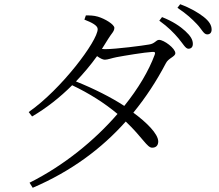

<svg xmlns="http://www.w3.org/2000/svg" viewBox="-20 -827 1040 910"><path d="M873 -596C886 -596 894 -604 894 -619C894 -639 883 -657 858 -680C834 -702 799 -726 748 -746L735 -729C777 -699 805 -670 826 -645C848 -619 859 -596 873 -596ZM962 -664C975 -664 983 -672 983 -687C983 -708 971 -727 944 -748C919 -767 885 -788 834 -807L821 -790C866 -760 890 -737 913 -713C937 -688 945 -664 962 -664ZM116 -296 132 -275C199 -314 264 -365 322 -423C404 -384 476 -338 537 -287C428 -161 282 -42 120 39L135 63C317 -15 461 -122 576 -251C657 -174 677 -127 701 -127C720 -127 730 -138 730 -157C729 -193 676 -246 612 -293C671 -365 722 -443 766 -527C778 -552 811 -558 811 -575C811 -598 757 -638 734 -638C719 -638 715 -620 686 -616C659 -611 529 -594 478 -594L463 -595L493 -643C508 -668 522 -678 522 -695C522 -711 478 -738 444 -748C424 -754 404 -754 387 -754L380 -734C416 -720 443 -706 443 -689C443 -633 270 -403 116 -296ZM569 -325C508 -365 425 -407 340 -441C376 -479 410 -519 440 -561C454 -551 467 -544 477 -544C490 -544 511 -552 532 -556C569 -563 665 -579 702 -581C713 -582 718 -579 713 -567C685 -491 635 -407 569 -325Z"/></svg>

Font: Source Han Serif CN Light
Style: Regular
Weight: 300
Designer: Ryoko NISHIZUKA 西塚涼子 (kana & ideographs); Frank Grießhammer (Latin, Greek & Cyrillic); Wenlong ZHANG 张文龙 (bopomofo); San
Foundry: Adobe
Version: Version 2.003;hotconv 1.1.1;makeotfexe 2.6.0